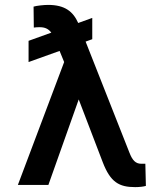

<svg xmlns="http://www.w3.org/2000/svg" viewBox="-20 -762 683 791"><path d="M360.1 -688.2 302.2 -667.3C281.2 -714.5 247.2 -741.8 178.3 -741.8C161.2 -741.8 130.7 -738.6 118.3 -734.7L119.3 -648.4C126.8 -649.9 137.8 -649.9 144.2 -649.9C164.1 -649.9 179.3 -643.8 191.4 -627.5L97.7 -593.8V-506.4L225.5 -552.2L244.3 -506.4L53.6 0H179.3L304.3 -352.3L403.4 -93.4C435 -11.4 470.5 8.9 536.9 8.9C555 8.9 571.7 6.7 581 3.9L578.8 -87.4H561.8C538.7 -87.4 525.6 -101.6 513.8 -131.7L332.7 -590.6L360.1 -600.5Z"/></svg>

Font: Magic Ui Pro Medium
Style: Regular
Weight: 500
Designer: Stefan Endress, Andreas Faust
Version: Version 1.000;FEAKit 1.0